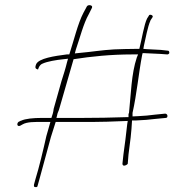

<svg xmlns="http://www.w3.org/2000/svg" viewBox="-20 -682 731 762"><path d="M53 -198C45 -190 49 -178 60 -183L69 -188C87 -199 119 -198 145 -198H180L164 -142C152 -88 135 -17 121 28L115 50C114 53 115 57 115 58C118 62 129 62 129 56L136 31C148 -14 167 -84 182 -138L201 -198H305C337 -198 370 -198 405 -199L487 -202L485 -190C481 -150 475 -107 470 -70L466 -33V-32C466 -19 483 -26 487 -32L490 -69C496 -112 502 -159 504 -204H521C549 -205 572 -207 596 -210L638 -214C642 -215 642 -215 643 -216C647 -223 643 -231 635 -231L595 -227C573 -224 551 -222 528 -221L506 -220V-234C523 -309 530 -390 544 -463L546 -471H554C579 -470 601 -469 617 -468L644 -466H645C647 -466 652 -469 652 -472C652 -479 649 -481 646 -481H645L618 -484C604 -485 584 -486 561 -487L549 -488L551 -500C558 -530 566 -576 577 -600V-601L585 -613C591 -621 575 -627 571 -621V-620L564 -609C552 -586 543 -527 533 -488H517C489 -488 462 -487 433 -486C381 -483 343 -476 296 -472L277 -470L281 -485C297 -531 311 -588 332 -625L345 -651C350 -662 330 -665 325 -657L311 -631C289 -589 273 -521 255 -466H245C199 -460 132 -451 123 -426C117 -410 123 -409 131 -406C131 -406 135 -425 150 -430C168 -438 202 -444 232 -447L250 -449L246 -435C240 -410 232 -385 224 -360L193 -250C192 -238 188 -225 184 -214H145C113 -214 80 -211 64 -203H63ZM204 -214 207 -226C208 -233 211 -238 214 -246C232 -310 254 -383 272 -447C342 -458 421 -466 504 -466H528L523 -454C501 -388 500 -310 492 -234V-233C490 -231 490 -231 490 -227V-217H478C422 -215 362 -214 305 -214Z"/></svg>

Font: Stray Cat
Style: ExLtExt
Weight: 200
Version: Version 1.0